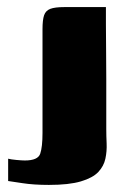

<svg xmlns="http://www.w3.org/2000/svg" viewBox="-20 -419 362 542"><path d="M3 29Q10 31 26 32.5Q42 34 50 34Q87 34 93.5 15Q100 -4 100 -44Q100 -118 100 -191Q100 -264 100 -337Q100 -363 104.5 -376Q109 -389 122 -394Q135 -399 162 -399Q192 -399 221 -399Q250 -399 279 -399Q279 -383 279 -351.5Q279 -320 279.5 -279.5Q280 -239 280 -196.5Q280 -154 280 -117Q280 -80 280 -55Q280 -36 281 -14Q282 8 277.5 29Q273 50 257.5 66.5Q242 83 208.5 93Q175 103 118 103Q75 103 43 98Q11 93 3 92Q3 76 3 60.5Q3 45 3 29Z"/></svg>

Font: Genos Thin ExtraBold
Style: Regular
Weight: 800
Version: Version 1.010